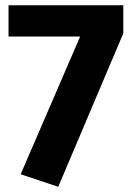

<svg xmlns="http://www.w3.org/2000/svg" viewBox="-20 -696 508 732"><path d="M12.5 -675.8H450.1V-568.9L202 16.2L58.8 -31.7L285.5 -556.6H12.5Z"/></svg>

Font: Fira Sans Variable
Style: Regular
Weight: 400
Designer: Carrois Corporate & Edenspiekermann AG
Foundry: Carrois Corporate GbR & Edenspiekermann AG
Version: Version 4.202